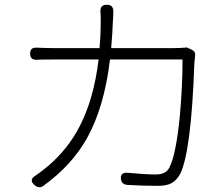

<svg xmlns="http://www.w3.org/2000/svg" viewBox="-20 -787 947 810"><path d="M127 -5Q99 -28 131 -47Q156 -64 182 -86Q266 -157 316 -254Q376 -370 396 -536H211Q156 -536 133 -535Q107 -534 107 -561Q107 -587 133 -586Q179 -584 210 -584H400Q405 -642 405 -692Q405 -719 404 -734Q400 -767 431 -767Q459 -767 458 -737Q458 -730 457.5 -715Q457 -700 456 -693Q455 -654 449 -584H711Q734 -584 761 -586Q765 -587 767 -587L790 -577Q806 -569 803 -550Q802 -540 800 -522Q787 -148 740 -53Q725 -26 704 -14.5Q683 -3 647 -3Q577 -3 517 -7Q493 -9 490 -32Q487 -61 519 -58Q594 -51 637 -51Q681 -51 695 -81Q723 -136 739 -301Q750 -424 750 -536H597H444Q420 -334 346 -202Q281 -88 163 -3Q146 10 127 -5Z"/></svg>

Font: GenSenRounded TW L
Style: Regular
Weight: 300
Version: Version 1.501;PS 1;hotconv 16.6.51;makeotf.lib2.5.65220